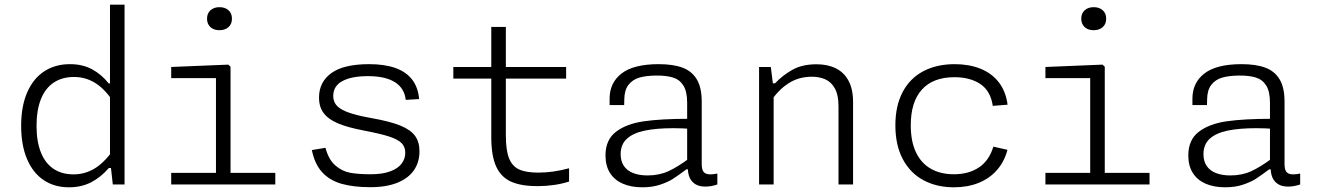

<svg xmlns="http://www.w3.org/2000/svg" viewBox="-20 -785 5620 817"><path d="M448 -765H510V0H460L450 -90H448ZM277.5 -512Q331 -512 371.2 -490.5Q411.5 -469 442.5 -430H460V-356Q421.5 -411 381.5 -434.2Q341.5 -457.5 295 -457.5Q245 -457.5 209.2 -434Q173.5 -410.5 154.5 -364Q135.5 -317.5 135.5 -249.5Q135.5 -183 153.8 -137Q172 -91 207.2 -67Q242.5 -43 293 -43Q339 -43 379 -65.8Q419 -88.5 460 -143.5V-70H443Q409.5 -31 368 -9.5Q326.5 12 273.5 12Q211 12 165.2 -19Q119.5 -50 94.8 -108.8Q70 -167.5 70 -249.5Q70 -333.5 96 -392.5Q122 -451.5 168.8 -481.8Q215.5 -512 277.5 -512Z M899 0V-480L921.5 -452.5H708.5V-500L951.5 -510L961 -501V0ZM708.5 -49.5H1151.5V0H708.5ZM861 -705.5Q861 -728.5 875.8 -741.5Q890.5 -754.5 914 -754.5Q937.5 -754.5 952.2 -741.5Q967 -728.5 967 -705.5Q967 -682.5 952.2 -669.5Q937.5 -656.5 914 -656.5Q898.5 -656.5 886.5 -662.2Q874.5 -668 867.8 -679.2Q861 -690.5 861 -705.5Z M1763.5 -363.5 1706.5 -360Q1701 -410 1660.2 -435.5Q1619.5 -461 1545.5 -461Q1476 -461 1437 -440Q1398 -419 1398 -376.5Q1398 -355 1409.8 -339.5Q1421.5 -324 1448.2 -312.2Q1475 -300.5 1522 -290Q1541.5 -286.5 1560.5 -282.5Q1639.5 -268.5 1683.2 -250.8Q1727 -233 1746 -207Q1765 -181 1765 -141Q1765 -95.5 1741.8 -61.2Q1718.5 -27 1671.8 -7.8Q1625 11.5 1556 11.5Q1483.5 11.5 1433 -3Q1382.5 -17.5 1350.8 -52.2Q1319 -87 1307 -146.5L1365 -156Q1378.5 -105 1407.8 -80.2Q1437 -55.5 1471.5 -49.5Q1506 -43.5 1557.5 -43.5Q1607.5 -43.5 1640.5 -55.8Q1673.5 -68 1689 -88.8Q1704.5 -109.5 1704.5 -134.5Q1704.5 -160 1688.8 -176Q1673 -192 1636 -204Q1599 -216 1528.5 -229.5Q1459.5 -242.5 1418.2 -260Q1377 -277.5 1357.2 -303.8Q1337.5 -330 1337.5 -370Q1337.5 -436 1390 -474Q1442.5 -512 1551 -512Q1615.5 -512 1661 -496.2Q1706.5 -480.5 1732.8 -447.5Q1759 -414.5 1763.5 -363.5Z M2389 -500V-450.5H1909V-500H2089H2103.5ZM2070.5 -201.5V-670.5H2132.5V-209.5Q2132.5 -146.5 2145.8 -112.2Q2159 -78 2188.5 -64.2Q2218 -50.5 2270.5 -50.5Q2333.5 -50.5 2401.5 -69V-12.5Q2372.5 -3 2338 2Q2303.5 7 2270.5 7Q2199 7.5 2155.8 -11.5Q2112.5 -30.5 2091.5 -76Q2070.5 -121.5 2070.5 -201.5Z M2966 -353V-87Q2966 -66.5 2972.2 -56.2Q2978.5 -46 2992.8 -43.8Q3007 -41.5 3032.5 -46.5V0Q3006 9 2981.5 9Q2954.5 9 2938 -1.8Q2921.5 -12.5 2914.2 -30Q2907 -47.5 2907 -69.5L2904 -78V-347.5Q2904 -395.5 2888 -421Q2872 -446.5 2843.5 -455.2Q2815 -464 2771 -463.5Q2729.5 -463 2700.8 -454.8Q2672 -446.5 2654.5 -424.2Q2637 -402 2636.5 -362L2636 -338H2574V-365.5Q2574 -433 2625.2 -472.5Q2676.5 -512 2783 -512Q2844.5 -512 2884.5 -497Q2924.5 -482 2945.2 -447Q2966 -412 2966 -353ZM2845.5 -239.5Q2773 -239.5 2723.8 -229.2Q2674.5 -219 2647.8 -194.8Q2621 -170.5 2621 -129Q2621 -99.5 2634.5 -79.2Q2648 -59 2673.8 -48.8Q2699.5 -38.5 2735.5 -38.5Q2785 -38.5 2824.2 -56.5Q2863.5 -74.5 2912 -110.5L2918 -64.5H2901Q2862.5 -36 2842.5 -23.2Q2822.5 -10.5 2789.2 0.8Q2756 12 2713.5 12Q2664.5 12 2629.2 -3.8Q2594 -19.5 2575.2 -49.8Q2556.5 -80 2556.5 -123.5Q2556.5 -190 2600.8 -224Q2645 -258 2719.2 -268.8Q2793.5 -279.5 2910.5 -279.5L2924 -236.5Q2903 -238 2882.5 -238.8Q2862 -239.5 2845.5 -239.5Z M3272 0H3210V-500H3260L3270 -420H3272ZM3548 0V-333.5Q3548 -380.5 3532.8 -408.2Q3517.5 -436 3492.2 -447.2Q3467 -458.5 3434.5 -458.5Q3378.5 -458.5 3334.8 -430.2Q3291 -402 3258 -351V-430.5H3278Q3310.5 -465 3352.2 -488.2Q3394 -511.5 3454.5 -511.5Q3501.5 -511.5 3536.2 -494.5Q3571 -477.5 3590.5 -441.8Q3610 -406 3610 -351V0Z M4039 12Q3966 12 3909.8 -18Q3853.5 -48 3821.8 -107.5Q3790 -167 3790 -252Q3790 -334.5 3820.8 -393Q3851.5 -451.5 3908.5 -481.8Q3965.5 -512 4042.5 -512Q4103 -512 4151.2 -493Q4199.5 -474 4229.8 -435.2Q4260 -396.5 4267.5 -339.5L4204.5 -334.5Q4195 -398.5 4151.5 -427.5Q4108 -456.5 4041.5 -456.5Q3950.5 -456.5 3903 -404Q3855.5 -351.5 3855.5 -252Q3855.5 -183 3878 -136.2Q3900.5 -89.5 3941.8 -66.5Q3983 -43.5 4039 -43.5Q4102 -43.5 4145.5 -72.5Q4189 -101.5 4207 -161L4267 -147.5Q4254 -98 4222.8 -62Q4191.5 -26 4144.8 -7Q4098 12 4039 12Z M4619 0V-480L4641.5 -452.5H4428.5V-500L4671.5 -510L4681 -501V0ZM4428.5 -49.5H4871.5V0H4428.5ZM4581 -705.5Q4581 -728.5 4595.8 -741.5Q4610.5 -754.5 4634 -754.5Q4657.5 -754.5 4672.2 -741.5Q4687 -728.5 4687 -705.5Q4687 -682.5 4672.2 -669.5Q4657.5 -656.5 4634 -656.5Q4618.5 -656.5 4606.5 -662.2Q4594.5 -668 4587.8 -679.2Q4581 -690.5 4581 -705.5Z M5446 -353V-87Q5446 -66.5 5452.2 -56.2Q5458.5 -46 5472.8 -43.8Q5487 -41.5 5512.5 -46.5V0Q5486 9 5461.5 9Q5434.5 9 5418 -1.8Q5401.5 -12.5 5394.2 -30Q5387 -47.5 5387 -69.5L5384 -78V-347.5Q5384 -395.5 5368 -421Q5352 -446.5 5323.5 -455.2Q5295 -464 5251 -463.5Q5209.5 -463 5180.8 -454.8Q5152 -446.5 5134.5 -424.2Q5117 -402 5116.5 -362L5116 -338H5054V-365.5Q5054 -433 5105.2 -472.5Q5156.5 -512 5263 -512Q5324.5 -512 5364.5 -497Q5404.5 -482 5425.2 -447Q5446 -412 5446 -353ZM5325.5 -239.5Q5253 -239.5 5203.8 -229.2Q5154.5 -219 5127.8 -194.8Q5101 -170.5 5101 -129Q5101 -99.5 5114.5 -79.2Q5128 -59 5153.8 -48.8Q5179.5 -38.5 5215.5 -38.5Q5265 -38.5 5304.2 -56.5Q5343.5 -74.5 5392 -110.5L5398 -64.5H5381Q5342.5 -36 5322.5 -23.2Q5302.5 -10.5 5269.2 0.8Q5236 12 5193.5 12Q5144.5 12 5109.2 -3.8Q5074 -19.5 5055.2 -49.8Q5036.5 -80 5036.5 -123.5Q5036.5 -190 5080.8 -224Q5125 -258 5199.2 -268.8Q5273.5 -279.5 5390.5 -279.5L5404 -236.5Q5383 -238 5362.5 -238.8Q5342 -239.5 5325.5 -239.5Z"/></svg>

Font: Monaspace Neon Var ExtraLight
Style: Regular
Weight: 200
Designer: Riley Cran and the Lettermatic Team
Version: Version 1.200 (Monaspace Neon Var)